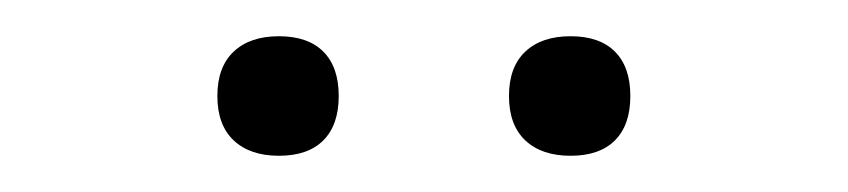

<svg xmlns="http://www.w3.org/2000/svg" viewBox="-20 -703 468 106"><path d="M295 -617Q279 -617 270 -625.5Q261 -634 261 -650Q261 -666 270 -674.5Q279 -683 295 -683Q311 -683 319.5 -674.5Q328 -666 328 -650Q328 -634 319.5 -625.5Q311 -617 295 -617ZM134 -617Q118 -617 109 -625.5Q100 -634 100 -650Q100 -666 109 -674.5Q118 -683 134 -683Q150 -683 158.5 -674.5Q167 -666 167 -650Q167 -634 158.5 -625.5Q150 -617 134 -617Z"/></svg>

Font: Nunito ExtraLight ExtraLight
Style: Regular
Weight: 250
Version: Version 3.602